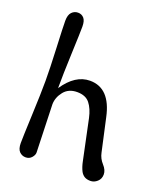

<svg xmlns="http://www.w3.org/2000/svg" viewBox="-139 -844 809 943"><g transform="rotate(20 265.5 -372.0)"><path d="M394 -22Q383 -43 377 -73L333 -282Q323 -328 301.5 -355Q280 -382 235.5 -382Q191 -382 166.5 -351.5Q142 -321 141 -285Q149 -48 149 -34.5Q149 -21 137 -7.5Q125 6 106 6Q87 6 73.5 -7.5Q60 -21 60 -52Q60 -83 65 -199.5Q70 -316 70 -380Q70 -444 65 -552Q60 -660 60 -691Q60 -722 73.5 -736Q87 -750 106 -750Q125 -750 137 -736.5Q149 -723 149 -692.5Q149 -662 144.5 -550.5Q140 -439 140 -368Q199 -456 276 -456Q381 -456 411 -315L449 -143Q455 -114 475.5 -91.5Q496 -69 496 -46Q496 -23 480 -8.5Q464 6 445 6Q426 6 414 -1Q402 -8 394 -22Z"/></g></svg>

Font: Macondo
Style: Regular
Weight: 400
Version: Version 2.001